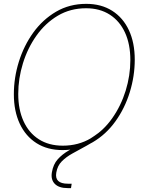

<svg xmlns="http://www.w3.org/2000/svg" viewBox="-20 -757 725 981"><path d="M299.8 9.8Q222.2 9.8 166.5 -25.6Q110.8 -61 80.8 -125.2Q50.8 -189.5 50.8 -275.4Q50.8 -359.9 76.4 -441.9Q102.1 -523.9 150.1 -590.6Q198.2 -657.2 266.6 -697.3Q335 -737.3 420.4 -737.3Q497.6 -737.3 553.2 -701.9Q608.9 -666.5 638.7 -602.5Q668.5 -538.6 668.5 -452.1Q668.5 -368.2 643.1 -285.9Q617.7 -203.6 569.8 -137Q522 -70.3 453.9 -30.3Q385.7 9.8 299.8 9.8ZM300.8 -12.7Q380.9 -12.7 444.6 -50.8Q508.3 -88.9 553.2 -152.6Q598.1 -216.3 622.1 -293.7Q646 -371.1 646 -450.2Q646 -530.8 618.9 -590.1Q591.8 -649.4 541 -682.1Q490.2 -714.8 419.9 -714.8Q339.4 -714.8 275.4 -676.8Q211.4 -638.7 166.3 -575Q121.1 -511.2 97.2 -433.6Q73.2 -356 73.2 -276.9Q73.2 -197.3 100.3 -137.7Q127.4 -78.1 178.5 -45.4Q229.5 -12.7 300.8 -12.7ZM325.7 204.1Q281.2 204.1 260 182.4Q238.8 160.6 245.1 123.5Q252 82.5 274.9 56.9Q297.9 31.2 331.3 12Q364.7 -7.3 404.1 -27.6Q443.4 -47.9 482.9 -77.6Q522.5 -107.4 557.6 -154.5Q592.8 -201.7 618.4 -273.9Q644 -346.2 654.8 -452.1H668.5Q658.2 -343.8 633.1 -269Q607.9 -194.3 573.2 -145Q538.6 -95.7 499.5 -64.5Q460.4 -33.2 421.9 -12.2Q383.3 8.8 350.6 26.9Q317.9 44.9 295.7 67.4Q273.4 89.8 267.6 125Q257.8 181.6 326.7 181.6H346.2L342.8 204.1Z"/></svg>

Font: Inter Display Thin
Style: Italic
Weight: 100
Italic angle: -9.39999°
Designer: Rasmus Andersson
Foundry: rsms
Version: Version 4.000;git-a52131595